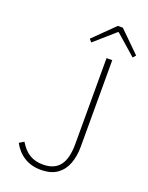

<svg xmlns="http://www.w3.org/2000/svg" viewBox="-157 -920 782 1012"><g transform="rotate(20 234.0 -414.0)"><path d="M200 12Q148 12 108 -12.5Q68 -37 44 -82L70 -98Q96 -55 127.5 -36.5Q159 -18 202 -18Q265 -18 295.5 -57Q326 -96 326 -178V-660H358V-174Q358 -122 342.5 -80Q327 -38 292.5 -13Q258 12 200 12ZM222 -710 208 -726 324 -840H352L468 -726L454 -710L340 -810H336Z"/></g></svg>

Font: Source Sans 3 Variable
Style: Regular
Weight: 200
Designer: Paul D. Hunt
Foundry: Adobe Systems Incorporated
Version: Version 3.026